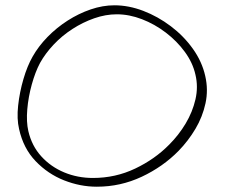

<svg xmlns="http://www.w3.org/2000/svg" viewBox="-20 -662 861 725"><path d="M345 43Q283 43 222 19Q161 -5 114.5 -53.5Q68 -102 52 -175Q43 -213 48.5 -263.5Q54 -314 68.5 -363.5Q83 -413 103 -448Q125 -487 159 -522Q193 -557 235 -584Q277 -611 322.5 -626.5Q368 -642 412 -642Q466 -642 521 -621Q576 -600 625 -563Q674 -526 708.5 -477.5Q743 -429 755 -375Q767 -323 756 -272Q745 -221 718 -175.5Q691 -130 654 -92Q595 -32 515 5.5Q435 43 346 43ZM331 10Q416 10 490.5 -25.5Q565 -61 619 -116Q655 -152 681 -195.5Q707 -239 718 -286.5Q729 -334 718 -380Q708 -425 678 -466Q648 -507 606 -539Q564 -571 516 -589.5Q468 -608 421 -608Q379 -608 336 -593Q293 -578 253.5 -552.5Q214 -527 182.5 -493.5Q151 -460 131 -424Q113 -390 100 -343Q87 -296 83 -249Q79 -202 87 -167Q100 -111 136 -71.5Q172 -32 222.5 -11Q273 10 331 10Z"/></svg>

Font: Oooh Baby
Style: Normal
Weight: 400
Designer: Robert E. Leuschke
Foundry: Robert E. Leuschke
Version: Version 1.011; ttfautohint (v1.8.3)